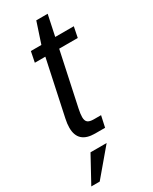

<svg xmlns="http://www.w3.org/2000/svg" viewBox="-223 -681 756 949"><g transform="rotate(-30 155.5 -206.5)"><path d="M46 -88Q46 -111 52 -138L119 -452H59L71 -512H131L170 -630H235L210 -512H316L304 -452H198L133 -148Q127 -120 127 -102Q127 -81 137.5 -72.5Q148 -64 172 -64H213L199 0H142Q46 0 46 -88ZM76 69H168L43 217H-5Z"/></g></svg>

Font: Decalotype
Style: Italic
Weight: 400
Italic angle: -12°
Designer: Alfredo Marco Pradil
Foundry: Alfredo Marco Pradil
Version: Version 1.0